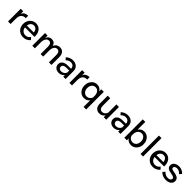

<svg xmlns="http://www.w3.org/2000/svg" viewBox="602 -2917 5308 5308"><g transform="rotate(45 3256.5 -263.0)"><path d="M362 -505V-411H341Q273 -411 226 -362.5Q179 -314 179 -209V0H79V-497H178V-392Q202 -455 249.5 -480Q297 -505 344 -505Z M833 -146 892 -83Q853 -34 799.5 -9Q746 16 683 16Q605 16 546.5 -18Q488 -52 455 -112Q422 -172 422 -248Q422 -324 454 -384Q486 -444 542 -478.5Q598 -513 668 -513Q736 -513 788 -479.5Q840 -446 869.5 -387Q899 -328 899 -252V-216H527Q536 -148 578 -107.5Q620 -67 688 -67Q778 -67 833 -146ZM667 -430Q611 -430 573.5 -391.5Q536 -353 528 -288H798Q792 -354 757.5 -392Q723 -430 667 -430Z M1779 0H1679V-289Q1679 -355 1653 -391Q1627 -427 1581 -427Q1524 -427 1488.5 -376Q1453 -325 1453 -233V0H1353V-289Q1353 -355 1328 -391Q1303 -427 1256 -427Q1199 -427 1164 -376Q1129 -325 1129 -233V0H1029V-497H1128V-403Q1148 -458 1189 -485.5Q1230 -513 1282 -513Q1398 -513 1432 -393Q1453 -454 1499.5 -483.5Q1546 -513 1603 -513Q1686 -513 1732.5 -457Q1779 -401 1779 -297Z M2071 16Q2018 16 1977 -4.5Q1936 -25 1913.5 -61Q1891 -97 1891 -143Q1891 -220 1950 -263.5Q2009 -307 2111 -307H2236Q2236 -364 2201.5 -398Q2167 -432 2105 -432Q2027 -432 1965 -366L1907 -428Q1995 -513 2113 -513Q2179 -513 2227.5 -487.5Q2276 -462 2303 -416.5Q2330 -371 2330 -310V0H2239V-65Q2212 -27 2168.5 -5.5Q2125 16 2071 16ZM2091 -62Q2142 -62 2180.5 -88.5Q2219 -115 2236 -159V-236H2120Q2060 -236 2026.5 -212.5Q1993 -189 1993 -147Q1993 -109 2019.5 -85.5Q2046 -62 2091 -62Z M2763 -505V-411H2742Q2674 -411 2627 -362.5Q2580 -314 2580 -209V0H2480V-497H2579V-392Q2603 -455 2650.5 -480Q2698 -505 2745 -505Z M3227 194V-69Q3202 -30 3159 -7Q3116 16 3060 16Q2993 16 2939.5 -17.5Q2886 -51 2854.5 -111Q2823 -171 2823 -248Q2823 -325 2854.5 -385Q2886 -445 2939 -479Q2992 -513 3059 -513Q3116 -513 3160 -487Q3204 -461 3228 -417V-497H3327V194ZM2928 -248Q2928 -196 2947.5 -155.5Q2967 -115 3001.5 -92Q3036 -69 3081 -69Q3132 -69 3171.5 -98.5Q3211 -128 3227 -175V-239Q3227 -295 3208 -337.5Q3189 -380 3155.5 -404Q3122 -428 3078 -428Q3034 -428 3000 -405Q2966 -382 2947 -341.5Q2928 -301 2928 -248Z M3920 0H3821V-73Q3797 -32 3755.5 -8Q3714 16 3660 16Q3578 16 3528.5 -37Q3479 -90 3479 -190V-497H3579V-200Q3579 -136 3607.5 -102.5Q3636 -69 3686 -69Q3731 -69 3768 -97.5Q3805 -126 3820 -174V-497H3920Z M4218 16Q4165 16 4124 -4.5Q4083 -25 4060.5 -61Q4038 -97 4038 -143Q4038 -220 4097 -263.5Q4156 -307 4258 -307H4383Q4383 -364 4348.5 -398Q4314 -432 4252 -432Q4174 -432 4112 -366L4054 -428Q4142 -513 4260 -513Q4326 -513 4374.5 -487.5Q4423 -462 4450 -416.5Q4477 -371 4477 -310V0H4386V-65Q4359 -27 4315.5 -5.5Q4272 16 4218 16ZM4238 -62Q4289 -62 4327.5 -88.5Q4366 -115 4383 -159V-236H4267Q4207 -236 4173.5 -212.5Q4140 -189 4140 -147Q4140 -109 4166.5 -85.5Q4193 -62 4238 -62Z M4726 0H4627V-720H4727V-416Q4752 -461 4796.5 -487Q4841 -513 4898 -513Q4965 -513 5017.5 -479Q5070 -445 5100.5 -385Q5131 -325 5131 -248Q5131 -171 5099.5 -111Q5068 -51 5014.5 -17.5Q4961 16 4894 16Q4838 16 4794.5 -8Q4751 -32 4726 -72ZM4727 -239V-175Q4743 -128 4782.5 -98.5Q4822 -69 4873 -69Q4919 -69 4953.5 -92Q4988 -115 5007.5 -155.5Q5027 -196 5027 -248Q5027 -327 4986.5 -377Q4946 -427 4880 -427Q4836 -427 4801 -403.5Q4766 -380 4746.5 -337.5Q4727 -295 4727 -239Z M5360 0H5260V-720H5360Z M5900 -146 5959 -83Q5920 -34 5866.5 -9Q5813 16 5750 16Q5672 16 5613.5 -18Q5555 -52 5522 -112Q5489 -172 5489 -248Q5489 -324 5521 -384Q5553 -444 5609 -478.5Q5665 -513 5735 -513Q5803 -513 5855 -479.5Q5907 -446 5936.5 -387Q5966 -328 5966 -252V-216H5594Q5603 -148 5645 -107.5Q5687 -67 5755 -67Q5845 -67 5900 -146ZM5734 -430Q5678 -430 5640.5 -391.5Q5603 -353 5595 -288H5865Q5859 -354 5824.5 -392Q5790 -430 5734 -430Z M6038 -75 6094 -140Q6126 -105 6167.5 -84Q6209 -63 6261 -63Q6311 -63 6341 -84.5Q6371 -106 6371 -140Q6371 -169 6345 -186Q6319 -203 6254 -213Q6149 -229 6104.5 -263.5Q6060 -298 6060 -358Q6060 -405 6085 -439.5Q6110 -474 6154.5 -493.5Q6199 -513 6257 -513Q6322 -513 6373 -489.5Q6424 -466 6464 -422L6406 -357Q6378 -393 6341.5 -413.5Q6305 -434 6258 -434Q6214 -434 6186 -414.5Q6158 -395 6158 -364Q6158 -339 6181.5 -325Q6205 -311 6269 -301Q6379 -285 6424.5 -247.5Q6470 -210 6470 -143Q6470 -96 6443.5 -60Q6417 -24 6369.5 -4Q6322 16 6260 16Q6189 16 6133.5 -8Q6078 -32 6038 -75Z"/></g></svg>

Font: Wix Madefor Text Medium
Style: Regular
Weight: 500
Designer: Dalton Maag Ltd
Foundry: Dalton Maag Ltd
Version: Version 3.100